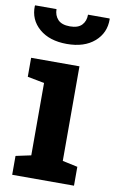

<svg xmlns="http://www.w3.org/2000/svg" viewBox="-92 -809 513 856"><g transform="rotate(10 164.5 -381.0)"><path d="M26.4 0V-85.4L95.2 -100.1V-427.7L19 -442.4V-528.3H237.8V-100.1L306.2 -85.4V0ZM164.6 -616.7Q85.9 -616.7 39.6 -656.5Q-6.8 -696.3 -4.9 -758.8L-3.9 -761.7H92.8Q92.8 -733.4 110.1 -714.8Q127.4 -696.3 164.6 -696.3Q201.2 -696.3 218.3 -714.4Q235.4 -732.4 235.4 -761.7H333L334 -758.8Q335 -696.3 289.1 -656.5Q243.2 -616.7 164.6 -616.7Z"/></g></svg>

Font: Roboto Slab LO
Style: Bold
Weight: 700
Designer: Google
Version: Version 2.000